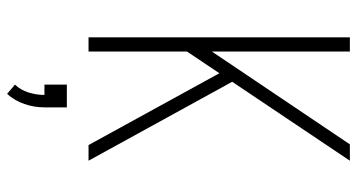

<svg xmlns="http://www.w3.org/2000/svg" viewBox="-252 -523 1004 540"><g transform="rotate(90 250.0 -253.0)"><path d="M85 0V-735H125V-347L386 -735H432L210 -404L432 0H388L186 -368L125 -277V0ZM244 229 218 207Q233 191 240 169Q247 147 247 124H218V61H282V124Q282 153 272.5 180.5Q263 208 244 229Z"/></g></svg>

Font: Iosevka SS04 Extralight
Style: Regular
Weight: 200
Monospace: yes
Designer: Belleve Invis
Foundry: Belleve Invis
Version: Version 19.0.0; ttfautohint (v1.8.4)